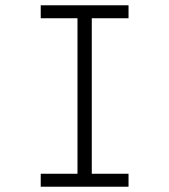

<svg xmlns="http://www.w3.org/2000/svg" viewBox="-20 -706 640 726"><path d="M134 0V-49H273V-637H134V-686H466V-637H327V-49H466V0Z"/></svg>

Font: Chivo Mono Thin
Style: Regular
Weight: 250
Designer: Hector Gatti
Foundry: Omnibus-Type
Version: Version 1.008